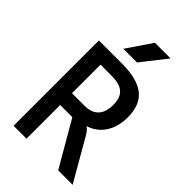

<svg xmlns="http://www.w3.org/2000/svg" viewBox="-278 -1056 1157 1157"><g transform="rotate(45 300.0 -478.0)"><path d="M456.5 0 290 -287H174.5L141.5 -294.5L156 -371.5V-387.5H291Q336 -387.5 362.5 -403.5Q389 -419.5 400.8 -447.5Q412.5 -475.5 412.5 -511.5Q412.5 -556 398 -581.8Q383.5 -607.5 354.8 -619Q326 -630.5 282.5 -630.5L183.5 -631L182.5 -654L141 -727Q164 -727 187.8 -727Q211.5 -727 233.8 -727Q256 -727 274.5 -727Q403 -727 465.2 -677.8Q527.5 -628.5 527.5 -521Q527.5 -486 518.8 -450.5Q510 -415 489.8 -384Q469.5 -353 435.8 -331Q402 -309 352 -300.5L341.5 -315.5Q364 -315.5 378 -312.2Q392 -309 403.2 -298Q414.5 -287 428 -263L579.5 0ZM76.5 0V-727H186.5V0ZM332.5 -795.5H216L325 -956H458.5Z"/></g></svg>

Font: Spline Sans Mono Medium
Style: Regular
Weight: 500
Monospace: yes
Version: Version 1.004